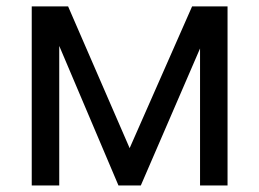

<svg xmlns="http://www.w3.org/2000/svg" viewBox="-20 -565 790 585"><path d="M375 -113.6 565.3 -545.5H644.9L409.1 0H340.9L109.4 -545.5H187.5ZM160.5 -545.5V0H76.7V-545.5ZM589.5 0V-545.5H673.3V0Z"/></svg>

Font: InterMG
Style: Regular
Weight: 400
Designer: Rasmus Andersson
Foundry: rsms
Version: Version 3.019;December 26, 2023;FontCreator 15.0.0.2955 64-b